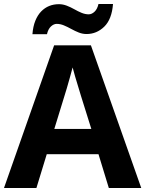

<svg xmlns="http://www.w3.org/2000/svg" viewBox="-20 -1011 730 965"><path d="M527 -66 475 -236H215L163 -66H0L252 -783H437L690 -66ZM387 -529Q382 -546 374 -572Q366 -598 358 -625Q350 -652 345 -672Q340 -652 331.5 -622.5Q323 -593 315.5 -566.5Q308 -540 304 -529L253 -363H439ZM143 -839Q146 -878 157.5 -906.5Q169 -935 187 -953.5Q205 -972 227.5 -981Q250 -990 276 -990Q296 -990 315.5 -982.5Q335 -975 353.5 -964.5Q372 -954 390 -946.5Q408 -939 426 -939Q441 -939 455 -952Q469 -965 475 -991H548Q542 -914 504 -877Q466 -840 415 -840Q395 -840 376 -847.5Q357 -855 338 -865.5Q319 -876 301 -883.5Q283 -891 265 -891Q250 -891 236 -878Q222 -865 216 -839Z"/></svg>

Font: Noto Sans Malayalam UI
Style: Regular
Weight: 400
Designer: Jelle Bosma - Monotype Design Team
Foundry: Monotype Imaging Inc.
Version: Version 2.104